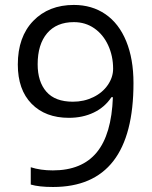

<svg xmlns="http://www.w3.org/2000/svg" viewBox="-20 -744 612 774"><path d="M518.1 -409.2Q518.1 9.8 193.8 9.8Q137.2 9.8 104 0V-69.8Q143.1 -57.1 192.9 -57.1Q310.1 -57.1 369.9 -129.6Q429.7 -202.1 435.1 -352.1H429.2Q402.3 -311.5 357.9 -290.3Q313.5 -269 257.8 -269Q163.1 -269 107.4 -325.7Q51.8 -382.3 51.8 -483.9Q51.8 -595.2 114 -659.7Q176.3 -724.1 277.8 -724.1Q350.6 -724.1 405 -686.8Q459.5 -649.4 488.8 -577.9Q518.1 -506.3 518.1 -409.2ZM277.8 -654.8Q208 -654.8 169.9 -609.9Q131.8 -564.9 131.8 -484.9Q131.8 -414.6 167 -374.3Q202.1 -334 273.9 -334Q318.4 -334 355.7 -352.1Q393.1 -370.1 414.6 -401.4Q436 -432.6 436 -466.8Q436 -518.1 416 -561.5Q396 -605 360.1 -629.9Q324.2 -654.8 277.8 -654.8Z"/></svg>

Font: f05545470
Style: Regular
Weight: 400
Foundry: Ascender Corporation
Version: Version 1.10